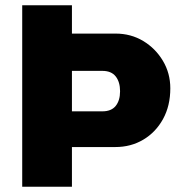

<svg xmlns="http://www.w3.org/2000/svg" viewBox="-20 -706 684 726"><path d="M64 0V-686H252V-579H417Q475 -579 521.5 -551Q568 -523 596 -476Q624 -429 624 -372Q624 -306 596.5 -256Q569 -206 522 -178Q475 -150 416 -150H252V0ZM252 -285H367Q401 -285 417.5 -305.5Q434 -326 434 -361Q434 -396 417.5 -417Q401 -438 367 -438H252Z"/></svg>

Font: Chivo Medium ExtraBold
Style: Regular
Weight: 800
Version: Version 2.002